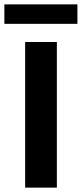

<svg xmlns="http://www.w3.org/2000/svg" viewBox="-37 -858 374 878"><path d="M78 0V-666H223V0ZM-17 -749V-838H317V-749Z"/></svg>

Font: Secular One
Style: Regular
Weight: 400
Designer: Michal Sahar
Foundry: Hagilda
Version: Version 1.002; ttfautohint (v1.8.4.7-5d5b);gftools[0.9.29]